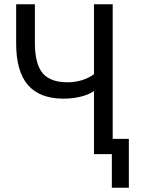

<svg xmlns="http://www.w3.org/2000/svg" viewBox="-20 -725 676 903"><path d="M506 158V0H422V-297Q405 -285 382 -277Q359 -269 333 -265Q307 -261 279 -261Q167 -261 111.5 -325Q56 -389 56 -521V-705H144V-526Q144 -425 180 -381.5Q216 -338 298 -338Q332 -338 364 -347.5Q396 -357 422 -376V-705H510V-72H586V158Z"/></svg>

Font: Nunito Sans 10pt Condensed Medium
Style: Regular
Weight: 500
Width: 3
Designer: Vernon Adams
Foundry: Vernon Adams
Version: Version 3.101;gftools[0.9.27]